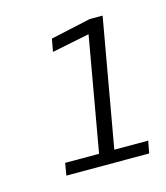

<svg xmlns="http://www.w3.org/2000/svg" viewBox="-60 -728 348 402"><g transform="rotate(-15 114.0 -527.0)"><path d="M37 -375 41.5 -401.5H115L158.5 -649L77 -632.5L82 -660L169 -679H197L148 -401.5H221.5L216.5 -375Z"/></g></svg>

Font: Anybody Light
Style: Italic
Weight: 300
Italic angle: -10°
Designer: Tyler Finck
Foundry: Etcetera Type Company
Version: Version 1.010; ttfautohint (v1.8.3) -l 8 -r 50 -G 200 -x 14 